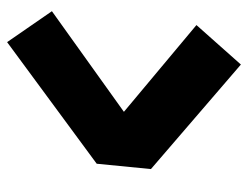

<svg xmlns="http://www.w3.org/2000/svg" viewBox="-99 -612 698 540"><g transform="rotate(-90 250.0 -342.0)"><path d="M401.5 -671 488.5 -545 205.5 -342.5 449.5 -138.5 338.5 -13.5 44.5 -266.5 59.5 -419Z"/></g></svg>

Font: Karla ExtraBold
Style: Italic
Weight: 800
Italic angle: -8°
Designer: Jonathan Pinhorn
Version: Version 2.004;gftools[0.9.33]